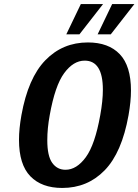

<svg xmlns="http://www.w3.org/2000/svg" viewBox="-20 -920 685 950"><path d="M74 -228Q74 -283 86 -350Q119 -534 204.5 -622Q290 -710 415 -710Q517 -710 572.5 -652Q628 -594 628 -472Q628 -418 616 -350Q583 -165 498 -77.5Q413 10 288 10Q186 10 130 -48Q74 -106 74 -228ZM476 -350Q489 -422 489 -476Q489 -620 399 -620Q343 -620 297.5 -558Q252 -496 226 -350Q214 -285 214 -226Q214 -148 238.5 -114Q263 -80 304 -80Q359 -80 404.5 -142Q450 -204 476 -350ZM308 -750 380 -900H490L373 -750ZM463 -750 535 -900H645L528 -750Z"/></svg>

Font: Scada
Style: Bold Italic
Weight: 700
Italic angle: -10°
Version: Version 4.000